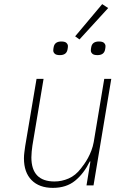

<svg xmlns="http://www.w3.org/2000/svg" viewBox="-20 -898 640 930"><path d="M418 -116H415Q386 -57 343.5 -22.5Q301 12 236 12Q170 12 133 -25.5Q96 -63 96 -131Q96 -145 98 -160Q100 -175 102 -190L157 -516H191L137 -193Q135 -179 133.5 -164Q132 -149 132 -136Q132 -19 244 -19Q279 -19 312.5 -33.5Q346 -48 372 -82Q379 -91 388 -103.5Q397 -116 406 -132.5Q415 -149 422.5 -168.5Q430 -188 434 -210L485 -516H519L433 0H399ZM365 -707 344 -722 475 -878 504 -859ZM270 -631Q252 -631 245 -638Q238 -645 238 -653Q238 -657 238.5 -661Q239 -665 240 -670Q245 -697 277 -697Q295 -697 302 -690Q309 -683 309 -675Q309 -671 308.5 -667Q308 -663 307 -658Q302 -631 270 -631ZM452 -631Q434 -631 427 -638Q420 -645 420 -653Q420 -657 420.5 -661Q421 -665 422 -670Q427 -697 459 -697Q477 -697 484 -690Q491 -683 491 -675Q491 -671 490.5 -667Q490 -663 489 -658Q484 -631 452 -631Z"/></svg>

Font: IBM Plex Mono ExtraLight
Style: Italic
Weight: 200
Italic angle: -9°
Monospace: yes
Designer: Mike Abbink, Paul van der Laan, Pieter van Rosmalen
Foundry: Bold Monday
Version: Version 2.3